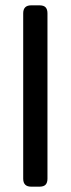

<svg xmlns="http://www.w3.org/2000/svg" viewBox="-20 -700 265 720"><path d="M67 -30V-650Q67 -680 97 -680H128Q144 -680 151 -672.5Q158 -665 158 -650V-30Q158 -15 151 -7.5Q144 0 128 0H97Q67 0 67 -30Z"/></svg>

Font: Mitr Light
Style: Regular
Weight: 300
Designer: Thanarat Vachiruckul
Foundry: Cadson Demak
Version: Version 1.002